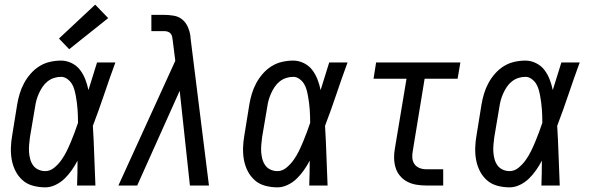

<svg xmlns="http://www.w3.org/2000/svg" viewBox="-20 -799 2540 827"><path d="M175 8Q148 8 122 1Q96 -6 77 -23Q58 -40 46.5 -63Q35 -86 30.5 -111.5Q26 -137 27 -164.5Q28 -192 33 -219L54 -349Q58 -373 65 -396Q72 -419 83.5 -440.5Q95 -462 112 -481.5Q129 -501 150 -514Q171 -527 195 -532.5Q219 -538 243 -538Q267 -538 289 -527Q311 -516 325 -497.5Q339 -479 347.5 -457Q356 -435 361 -411Q370 -441 379.5 -470.5Q389 -500 398 -530H477Q452 -462 429 -393.5Q406 -325 380 -257Q384 -193 386 -128.5Q388 -64 391 0H312Q313 -27 313.5 -53.5Q314 -80 314 -107Q303 -86 289 -66Q275 -46 258 -29.5Q241 -13 219 -2.5Q197 8 175 8ZM175 -62Q196 -62 214 -77Q232 -92 245 -110.5Q258 -129 267.5 -148.5Q277 -168 285.5 -188.5Q294 -209 301.5 -229Q309 -249 316 -270Q316 -285 315.5 -299.5Q315 -314 314 -328.5Q313 -343 311 -357.5Q309 -372 306.5 -386Q304 -400 300 -414Q296 -428 288.5 -439.5Q281 -451 269 -459.5Q257 -468 243 -468Q227 -468 212 -463Q197 -458 184.5 -448Q172 -438 163 -424.5Q154 -411 147.5 -396.5Q141 -382 137 -367.5Q133 -353 131 -338L109 -208Q107 -192 105.5 -176Q104 -160 105 -144.5Q106 -129 110 -114Q114 -99 122.5 -87Q131 -75 145 -68.5Q159 -62 175 -62ZM278 -587 234 -633 390 -779 446 -721Z M490 0 735 -537 724 -625Q724 -625 724 -625Q724 -625 724 -625Q723 -633 721.5 -641Q720 -649 714.5 -655Q709 -661 701.5 -663Q694 -665 686 -665H632V-735H686Q707 -735 728 -731.5Q749 -728 764.5 -715.5Q780 -703 788.5 -684Q797 -665 800 -645Q800 -642 800.5 -639Q801 -636 801 -633L880 0H798L754 -408L571 0Z M1175 8Q1148 8 1122 1Q1096 -6 1077 -23Q1058 -40 1046.5 -63Q1035 -86 1030.5 -111.5Q1026 -137 1027 -164.5Q1028 -192 1033 -219L1054 -349Q1058 -373 1065 -396Q1072 -419 1083.5 -440.5Q1095 -462 1112 -481.5Q1129 -501 1150 -514Q1171 -527 1195 -532.5Q1219 -538 1243 -538Q1267 -538 1289 -527Q1311 -516 1325 -497.5Q1339 -479 1347.5 -457Q1356 -435 1361 -411Q1370 -441 1379.5 -470.5Q1389 -500 1398 -530H1477Q1452 -462 1429 -393.5Q1406 -325 1380 -257Q1384 -193 1386 -128.5Q1388 -64 1391 0H1312Q1313 -27 1313.5 -53.5Q1314 -80 1314 -107Q1303 -86 1289 -66Q1275 -46 1258 -29.5Q1241 -13 1219 -2.5Q1197 8 1175 8ZM1175 -62Q1196 -62 1214 -77Q1232 -92 1245 -110.5Q1258 -129 1267.5 -148.5Q1277 -168 1285.5 -188.5Q1294 -209 1301.5 -229Q1309 -249 1316 -270Q1316 -285 1315.5 -299.5Q1315 -314 1314 -328.5Q1313 -343 1311 -357.5Q1309 -372 1306.5 -386Q1304 -400 1300 -414Q1296 -428 1288.5 -439.5Q1281 -451 1269 -459.5Q1257 -468 1243 -468Q1227 -468 1212 -463Q1197 -458 1184.5 -448Q1172 -438 1163 -424.5Q1154 -411 1147.5 -396.5Q1141 -382 1137 -367.5Q1133 -353 1131 -338L1109 -208Q1107 -192 1105.5 -176Q1104 -160 1105 -144.5Q1106 -129 1110 -114Q1114 -99 1122.5 -87Q1131 -75 1145 -68.5Q1159 -62 1175 -62Z M1815 0Q1794 0 1773 -3.5Q1752 -7 1734 -16.5Q1716 -26 1703 -41.5Q1690 -57 1684 -76.5Q1678 -96 1677.5 -117.5Q1677 -139 1681 -160L1731 -460H1589L1600 -530H1963L1951 -460H1809L1758 -149Q1755 -134 1756 -119Q1757 -104 1765 -92.5Q1773 -81 1786.5 -75.5Q1800 -70 1815 -70H1889V0Z M2175 8Q2148 8 2122 1Q2096 -6 2077 -23Q2058 -40 2046.5 -63Q2035 -86 2030.5 -111.5Q2026 -137 2027 -164.5Q2028 -192 2033 -219L2054 -349Q2058 -373 2065 -396Q2072 -419 2083.5 -440.5Q2095 -462 2112 -481.5Q2129 -501 2150 -514Q2171 -527 2195 -532.5Q2219 -538 2243 -538Q2267 -538 2289 -527Q2311 -516 2325 -497.5Q2339 -479 2347.5 -457Q2356 -435 2361 -411Q2370 -441 2379.5 -470.5Q2389 -500 2398 -530H2477Q2452 -462 2429 -393.5Q2406 -325 2380 -257Q2384 -193 2386 -128.5Q2388 -64 2391 0H2312Q2313 -27 2313.5 -53.5Q2314 -80 2314 -107Q2303 -86 2289 -66Q2275 -46 2258 -29.5Q2241 -13 2219 -2.5Q2197 8 2175 8ZM2175 -62Q2196 -62 2214 -77Q2232 -92 2245 -110.5Q2258 -129 2267.5 -148.5Q2277 -168 2285.5 -188.5Q2294 -209 2301.5 -229Q2309 -249 2316 -270Q2316 -285 2315.5 -299.5Q2315 -314 2314 -328.5Q2313 -343 2311 -357.5Q2309 -372 2306.5 -386Q2304 -400 2300 -414Q2296 -428 2288.5 -439.5Q2281 -451 2269 -459.5Q2257 -468 2243 -468Q2227 -468 2212 -463Q2197 -458 2184.5 -448Q2172 -438 2163 -424.5Q2154 -411 2147.5 -396.5Q2141 -382 2137 -367.5Q2133 -353 2131 -338L2109 -208Q2107 -192 2105.5 -176Q2104 -160 2105 -144.5Q2106 -129 2110 -114Q2114 -99 2122.5 -87Q2131 -75 2145 -68.5Q2159 -62 2175 -62Z"/></svg>

Font: Iosevka Slab Oblique
Style: Regular
Weight: 400
Italic angle: -9°
Monospace: yes
Designer: Belleve Invis
Foundry: Belleve Invis
Version: Version 11.1.1; ttfautohint (v1.8.3)